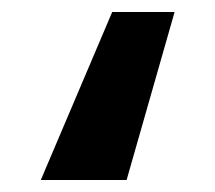

<svg xmlns="http://www.w3.org/2000/svg" viewBox="-20 -166 359 320"><path d="M191 134H48L167 -146H271Z"/></svg>

Font: FiraGOUPP
Style: Bold
Weight: 700
Designer: bBox Type
Foundry: bBox Type GmbH
Version: Version 1.001